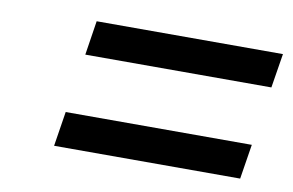

<svg xmlns="http://www.w3.org/2000/svg" viewBox="-45 -556 690 452"><g transform="rotate(10 300.0 -330.0)"><path d="M141.1 -400.9 153.8 -482.9H599.1L585.9 -400.9ZM106 -176.8 119.1 -259.8H564L550.8 -176.8Z"/></g></svg>

Font: Office Code Pro Medium Italic
Style: Regular
Weight: 500
Italic angle: -9°
Designer: Nathan Rutzky & Paul D. Hunt
Foundry: Adobe Systems Incorporated
Version: Version 1.004;PS 001.004;hotconv 1.0.70;makeotf.lib2.5.58329